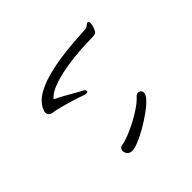

<svg xmlns="http://www.w3.org/2000/svg" viewBox="-89 -930 1177 1177"><g transform="rotate(45 500.0 -341.5)"><path d="M144 -626Q147 -634 160 -634Q171 -634 185 -629.5Q199 -625 209 -620Q224 -613 226.5 -603Q229 -593 229 -583Q229 -557 231 -511.5Q233 -466 239 -411.5Q245 -357 256.5 -303.5Q268 -250 286 -207Q304 -164 330 -143Q343 -170 362 -204.5Q381 -239 397.5 -267Q414 -295 418 -304Q428 -324 438 -324Q447 -324 447 -310Q447 -306 446 -300.5Q445 -295 442 -288Q439 -280 431 -256.5Q423 -233 414 -202.5Q405 -172 397.5 -143.5Q390 -115 387 -97Q384 -65 373 -57Q362 -49 353 -49Q346 -49 337.5 -52Q329 -55 320 -59Q280 -80 253.5 -125.5Q227 -171 210.5 -230Q194 -289 184.5 -353Q175 -417 170.5 -476Q166 -535 164 -580Q163 -596 153.5 -606.5Q144 -617 144 -624ZM895 -260Q895 -240 881.5 -229Q868 -218 854 -218Q844 -218 836 -223.5Q828 -229 826 -240Q822 -268 806.5 -307Q791 -346 769.5 -386.5Q748 -427 724 -461.5Q700 -496 679 -514Q667 -525 667 -538Q667 -549 674.5 -556.5Q682 -564 693 -564Q711 -564 736 -540.5Q761 -517 788 -479.5Q815 -442 839 -400.5Q863 -359 878.5 -322Q894 -285 895 -263Z"/></g></svg>

Font: Moon Stars Kai T
Style: Regular
Weight: 400
Designer: GuiWonder
Version: Version 1.101